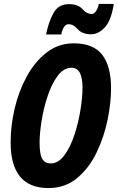

<svg xmlns="http://www.w3.org/2000/svg" viewBox="-20 -945 598 975"><path d="M291 -770Q302 -822 328 -822Q353 -822 375 -796.5Q397 -771 443 -771Q479 -771 511.5 -805Q544 -839 558 -925H482Q470 -874 444 -874Q421 -874 398.5 -899Q376 -924 330 -924Q277 -924 252 -879.5Q227 -835 214 -770ZM544 -496Q544 -609 499 -667Q454 -725 355 -725Q277 -725 217 -678.5Q157 -632 116 -557Q75 -482 54.5 -394Q34 -306 34 -222Q34 10 226 10Q311 10 372 -41Q433 -92 471 -171.5Q509 -251 526.5 -337.5Q544 -424 544 -496ZM181 -221Q181 -266 191 -330Q201 -394 221.5 -456Q242 -518 272.5 -559.5Q303 -601 344 -601Q399 -601 399 -499Q399 -451 388.5 -386Q378 -321 357.5 -259Q337 -197 306.5 -156Q276 -115 237 -115Q209 -115 195 -137.5Q181 -160 181 -221Z"/></svg>

Font: Noto Sans UI Condensed ExtraBold
Style: Italic
Weight: 800
Width: 3
Designer: Monotype Design Team
Foundry: Monotype Imaging Inc.
Version: 1.001